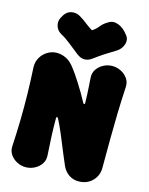

<svg xmlns="http://www.w3.org/2000/svg" viewBox="-141 -1048 903 1161"><g transform="rotate(15 310.0 -467.5)"><path d="M465 25Q431 25 404 6Q377 -13 363 -45Q347 -82 333.5 -114.5Q320 -147 308.5 -175.5Q297 -204 286.5 -228.5Q276 -253 266.5 -273.5Q257 -294 248 -311Q245 -317 240.5 -317Q236 -317 236 -308Q236 -252 238.5 -194.5Q241 -137 245 -77Q247 -48 231.5 -25Q216 -2 190 11.5Q164 25 134 25Q106 25 80 11.5Q54 -2 38.5 -25Q23 -48 25 -77Q30 -168 31.5 -246.5Q33 -325 31.5 -403Q30 -481 25 -572Q24 -606 40 -633Q56 -660 83 -676Q110 -692 140 -692Q168 -692 196.5 -679Q225 -666 251 -632Q263 -617 277 -596.5Q291 -576 307 -551Q323 -526 339.5 -498Q356 -470 372 -440Q374 -436 378.5 -435.5Q383 -435 383 -443Q383 -468 381.5 -493.5Q380 -519 378.5 -545.5Q377 -572 375 -600Q373 -629 388.5 -652Q404 -675 430 -688.5Q456 -702 484 -702Q514 -702 540 -688.5Q566 -675 581.5 -652Q597 -629 595 -600Q590 -509 588 -428Q586 -347 585.5 -265.5Q585 -184 585 -92Q585 -42 551.5 -8.5Q518 25 465 25ZM518 -900Q529 -885 527.5 -865.5Q526 -846 514.5 -828Q503 -810 485 -799Q445 -775 417.5 -757Q390 -739 359 -716Q310 -678 261 -716Q227 -742 196.5 -767Q166 -792 137 -807Q110 -822 101.5 -849Q93 -876 105 -900L107 -904Q127 -945 159.5 -952Q192 -959 220 -940Q243 -926 260.5 -912Q278 -898 302 -882Q305 -881 307.5 -880Q310 -879 314 -882Q334 -896 348.5 -915Q363 -934 391 -950Q418 -968 452.5 -955Q487 -942 515 -904Z"/></g></svg>

Font: Winky Sans Black
Style: Regular
Weight: 900
Designer: Simon Atzbach
Foundry: typofactur
Version: Version 1.205